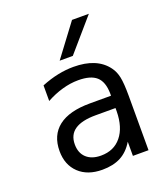

<svg xmlns="http://www.w3.org/2000/svg" viewBox="-126 -755 752 858"><g transform="rotate(-20 250.0 -326.0)"><path d="M268.6 -227.5Q203.1 -227.5 169.9 -205.1Q136.7 -182.6 136.7 -136.7Q136.7 -95.7 161.6 -72.8Q186.5 -49.8 230.5 -49.8Q292 -49.8 327.1 -92.8Q362.3 -135.7 363.3 -211.9V-227.5ZM437.5 -258.8V0H363.3V-67.4Q338.9 -26.4 302.7 -7.3Q266.6 11.7 214.8 11.7Q144.5 11.7 103.5 -27.3Q62.5 -66.4 62.5 -131.8Q62.5 -207 113.3 -246.6Q164.1 -286.1 262.7 -286.1H363.3V-297.9Q362.3 -352.5 335 -377Q307.6 -401.4 249 -401.4Q210.9 -401.4 171.9 -390.1Q132.8 -378.9 95.7 -358.4V-432.6Q136.7 -449.2 174.8 -457Q212.9 -464.8 249 -464.8Q304.7 -464.8 344.7 -448.2Q384.8 -431.6 409.2 -398.4Q424.8 -377.9 431.2 -348.1Q437.5 -318.4 437.5 -258.8ZM315.4 -664.1H395.5L263.7 -511.7H201.2Z"/></g></svg>

Font: BabelStone Irk Bitig Colour
Style: Regular
Weight: 400
Designer: Andrew West
Foundry: BabelStone
Version: Version 1.03 June 7, 2023